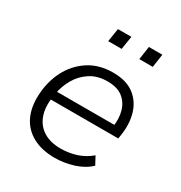

<svg xmlns="http://www.w3.org/2000/svg" viewBox="-165 -812 887 940"><g transform="rotate(30 278.0 -342.5)"><path d="M277 8Q205 8 153.5 -19.5Q102 -47 77 -98.5Q52 -150 56 -222Q60 -298 92 -360Q124 -422 181.5 -459.5Q239 -497 318 -497Q393 -497 437.5 -463Q482 -429 498 -372.5Q514 -316 503 -249L500 -230H101L109 -278H470L448 -262Q457 -315 445 -356.5Q433 -398 401.5 -422Q370 -446 316 -446Q260 -446 220 -420.5Q180 -395 156 -354Q132 -313 124 -267L121 -247Q111 -186 127 -140.5Q143 -95 182 -70.5Q221 -46 279 -46Q324 -46 366 -59Q408 -72 445 -103L469 -58Q433 -24 380.5 -8Q328 8 277 8ZM395 -618 406 -693H482L471 -618ZM219 -618 231 -693H307L295 -618Z"/></g></svg>

Font: Nunito Sans 10pt Light
Style: Italic
Weight: 300
Italic angle: -9°
Designer: Vernon Adams
Foundry: Vernon Adams
Version: Version 3.101;gftools[0.9.27]